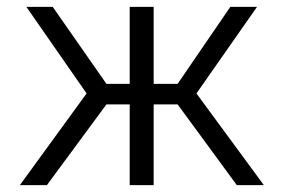

<svg xmlns="http://www.w3.org/2000/svg" viewBox="-20 -541 829 561"><path d="M38 0H117L291 -236H359V0H429V-236H499L672 0H751L554 -268L731 -521H653L499 -296H429V-521H359V-296H291L134 -521H57L233 -268Z"/></svg>

Font: FIGSv2-sans-serif
Style: Regular
Weight: 400
Designer: Matt McInerney, Pablo Impallari, Rodrigo Fuenzalida,Mirko Velimirovic
Foundry: Matt McInerney, Pablo Impallari, Rodrigo Fuenzalida
Version: Version 4.021;hotconv 1.0.109;makeotfexe 2.5.65596